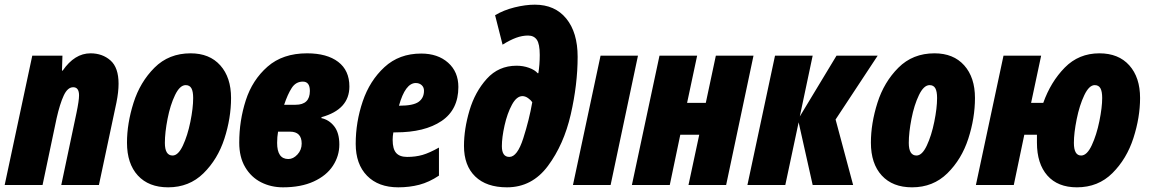

<svg xmlns="http://www.w3.org/2000/svg" viewBox="-33 -791 4912 821"><path d="M105 -553H234L232 -489H235Q286 -563 354 -563Q405 -563 439.5 -532.5Q474 -502 474 -433Q474 -398 465 -353L390 0H229L294 -308Q305 -361 305 -383Q305 -418 280 -418Q256 -418 239.5 -382.5Q223 -347 209 -285L149 0H-13Z M510 -181Q510 -263 538 -351.5Q566 -440 627.5 -501.5Q689 -563 782 -563Q863 -563 909 -511.5Q955 -460 955 -372Q955 -286 926.5 -198Q898 -110 837 -50Q776 10 686 10Q603 10 556.5 -40.5Q510 -91 510 -181ZM793 -372Q793 -400 785.5 -413.5Q778 -427 761 -427Q736 -427 715.5 -384.5Q695 -342 683.5 -283Q672 -224 672 -180Q672 -126 705 -126Q729 -126 749 -168.5Q769 -211 781 -270Q793 -329 793 -372Z M990 -181Q990 -275 1018 -362Q1046 -449 1111 -506Q1176 -563 1280 -563Q1365 -563 1413 -526.5Q1461 -490 1461 -421Q1461 -323 1342 -290L1341 -286Q1374 -279 1396 -251Q1418 -223 1418 -173Q1418 -124 1390.5 -82Q1363 -40 1308.5 -15Q1254 10 1177 10Q1126 10 1083.5 -11.5Q1041 -33 1015.5 -76Q990 -119 990 -181ZM1231 -343Q1292 -343 1292 -402Q1292 -442 1262 -442Q1232 -442 1214.5 -415Q1197 -388 1182 -343ZM1257 -177Q1257 -228 1207 -228H1156Q1152 -206 1152 -180Q1152 -111 1200 -111Q1221 -111 1239 -130.5Q1257 -150 1257 -177Z M1488 -176Q1488 -269 1518 -357.5Q1548 -446 1611 -504Q1674 -562 1768 -562Q1839 -562 1883 -523Q1927 -484 1927 -419Q1927 -322 1855 -273.5Q1783 -225 1659 -225H1649Q1646 -209 1646 -193Q1646 -154 1661 -137Q1676 -120 1708 -120Q1744 -120 1773.5 -128.5Q1803 -137 1844 -160V-40Q1802 -12 1760 -1Q1718 10 1670 10Q1585 10 1536.5 -39.5Q1488 -89 1488 -176ZM1675 -339Q1734 -339 1757 -355.5Q1780 -372 1780 -403Q1780 -418 1770 -427Q1760 -436 1745 -436Q1700 -436 1673 -339Z M1951 -167Q1951 -239 1974.5 -318.5Q1998 -398 2048.5 -454Q2099 -510 2176 -510Q2204 -510 2229 -501Q2254 -492 2266 -478H2269Q2275 -514 2275 -556Q2275 -603 2262.5 -621Q2250 -639 2225 -639Q2200 -639 2174 -629.5Q2148 -620 2116 -600L2084 -726Q2121 -748 2167.5 -759.5Q2214 -771 2254 -771Q2340 -771 2388.5 -711.5Q2437 -652 2437 -548Q2437 -430 2407.5 -301.5Q2378 -173 2310 -81.5Q2242 10 2135 10Q2047 10 1999 -36.5Q1951 -83 1951 -167ZM2243 -354Q2237 -363 2225 -371.5Q2213 -380 2201 -380Q2176 -380 2156 -343Q2136 -306 2124.5 -254.5Q2113 -203 2113 -166Q2113 -120 2145 -120Q2179 -120 2204.5 -199.5Q2230 -279 2243 -354Z M2535 -553H2695L2578 0H2417Z M2787 -553H2948L2905 -351H2985L3028 -553H3189L3072 0H2911L2957 -215H2876L2831 0H2669Z M3281 -553H3442L3387 -293L3544 -553H3720L3540 -280L3615 0H3442L3382 -268L3325 0H3163Z M3691 -181Q3691 -263 3719 -351.5Q3747 -440 3808.5 -501.5Q3870 -563 3963 -563Q4044 -563 4090 -511.5Q4136 -460 4136 -372Q4136 -286 4107.5 -198Q4079 -110 4018 -50Q3957 10 3867 10Q3784 10 3737.5 -40.5Q3691 -91 3691 -181ZM3974 -372Q3974 -400 3966.5 -413.5Q3959 -427 3942 -427Q3917 -427 3896.5 -384.5Q3876 -342 3864.5 -283Q3853 -224 3853 -180Q3853 -126 3886 -126Q3910 -126 3930 -168.5Q3950 -211 3962 -270Q3974 -329 3974 -372Z M4401 -181V-215H4347L4302 0H4140L4258 -553H4419L4376 -351H4428Q4460 -441 4520 -502Q4580 -563 4668 -563Q4750 -563 4796 -511.5Q4842 -460 4842 -372Q4842 -289 4813.5 -200.5Q4785 -112 4724 -51Q4663 10 4572 10Q4490 10 4445.5 -40.5Q4401 -91 4401 -181ZM4680 -372Q4680 -400 4672.5 -413.5Q4665 -427 4648 -427Q4624 -427 4603.5 -384Q4583 -341 4571 -281.5Q4559 -222 4559 -180Q4559 -126 4590 -126Q4615 -126 4635.5 -170Q4656 -214 4668 -273Q4680 -332 4680 -372Z"/></svg>

Font: Noto Sans UI CondBlack
Style: Italic
Weight: 900
Width: 3
Italic angle: -12°
Designer: Monotype Design Team
Foundry: Monotype Imaging Inc.
Version: Version 1.001